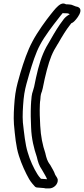

<svg xmlns="http://www.w3.org/2000/svg" viewBox="-20 -838 470 1074"><path d="M62 -281C58 -233 55 -186 58 -143C64 -80 69 -18 86 34C100 79 123 129 143 164C152 180 171 201 174 204C177 208 183 211 189 211C202 212 211 213 226 214L236 216H255C281 216 306 192 303 166C300 155 296 152 289 140C282 120 273 106 260 83C260 82 259 82 258 81C245 63 240 47 234 21V20C218 -27 208 -76 205 -135C203 -177 201 -209 203 -254L204 -269C204 -272 206 -278 206 -285L207 -299C208 -308 210 -316 213 -323C213 -324 214 -324 214 -325L220 -348V-349C226 -381 234 -415 242 -446C260 -512 272 -543 303 -592L304 -593C330 -639 350 -671 372 -699C375 -703 378 -706 379 -708C382 -709 388 -712 391 -715C401 -722 465 -793 404 -802L381 -811C380 -811 378 -812 376 -812C370 -813 361 -814 349 -814C342 -818 332 -821 320 -815C300 -804 285 -784 264 -758C239 -727 189 -659 161 -605C134 -555 113 -493 94 -430C83 -390 73 -360 66 -314ZM112 -283 116 -314C123 -356 132 -382 143 -422C161 -483 180 -543 204 -587C229 -635 280 -701 303 -730C315 -745 324 -758 331 -765C334 -764 336 -764 339 -764C343 -764 352 -764 360 -763L370 -759C369 -757 366 -756 366 -756C350 -747 338 -734 333 -726C309 -695 287 -659 261 -613C228 -560 211 -520 193 -452C185 -420 177 -385 171 -353L165 -332C160 -319 159 -311 157 -299L155 -278C155 -276 155 -273 154 -268V-266L153 -250C151 -203 152 -167 154 -125C156 -62 170 -7 186 40C192 66 198 88 215 112C229 137 238 150 243 164C243 164 243 165 243 165C243 165 240 164 240 164H238C228 163 218 163 209 162C201 153 192 142 189 136C169 104 147 57 135 14C121 -30 115 -92 108 -153C105 -191 108 -238 112 -283Z"/></svg>

Font: Hussar Pisanka
Style: OutKur
Weight: 400
Designer: Robert Jablonski
Foundry: Cannot Into Space Fonts
Version: Version 1.070